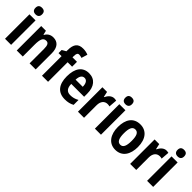

<svg xmlns="http://www.w3.org/2000/svg" viewBox="202 -1896 3038 3038"><g transform="rotate(45 1720.5 -377.5)"><path d="M131 -761C84 -761 57 -739 57 -687C57 -637 86 -614 131 -614C177 -614 205 -637 205 -687C205 -738 179 -761 131 -761ZM199 -547H63V0H199Z M590 -557C531 -557 482 -530 455 -477H447L431 -547H325V0H460V-261C460 -387 482 -440 548 -440C596 -440 613 -400 613 -323V0H749V-360C749 -491 689 -557 590 -557Z M1126 -438V-547H1026V-575C1026 -629 1039 -653 1071 -653C1093 -653 1112 -648 1132 -641L1163 -743C1125 -758 1092 -765 1048 -765C941 -765 890 -709 890 -571V-547L822 -508V-438H890V0H1026V-438Z M1390 -556C1252 -556 1174 -456 1174 -270C1174 -92 1253 10 1408 10C1473 10 1523 -2 1570 -28V-138C1519 -109 1475 -98 1422 -98C1348 -98 1310 -144 1309 -236H1597V-309C1597 -462 1521 -556 1390 -556ZM1392 -453C1443 -453 1470 -405 1470 -332H1310C1313 -417 1345 -453 1392 -453Z M1953 -557C1894 -557 1850 -509 1825 -456H1819L1799 -547H1695V0H1831V-279C1831 -369 1876 -418 1942 -418C1959 -418 1975 -416 1988 -411L1999 -551C1983 -555 1967 -557 1953 -557Z M2142 -761C2095 -761 2068 -739 2068 -687C2068 -637 2097 -614 2142 -614C2188 -614 2216 -637 2216 -687C2216 -738 2190 -761 2142 -761ZM2210 -547H2074V0H2210Z M2762 -275C2762 -456 2672 -557 2538 -557C2385 -557 2312 -445 2312 -275C2312 -112 2390 10 2536 10C2691 10 2762 -114 2762 -275ZM2450 -273C2450 -388 2476 -444 2537 -444C2598 -444 2623 -388 2623 -275C2623 -160 2598 -103 2537 -103C2476 -103 2450 -161 2450 -273Z M3121 -557C3062 -557 3018 -509 2993 -456H2987L2967 -547H2863V0H2999V-279C2999 -369 3044 -418 3110 -418C3127 -418 3143 -416 3156 -411L3167 -551C3151 -555 3135 -557 3121 -557Z M3310 -761C3263 -761 3236 -739 3236 -687C3236 -637 3265 -614 3310 -614C3356 -614 3384 -637 3384 -687C3384 -738 3358 -761 3310 -761ZM3378 -547H3242V0H3378Z"/></g></svg>

Font: Noto Sans Ethiopic Condensed
Style: Bold
Weight: 700
Width: 3
Designer: Monotype Design Team
Foundry: Monotype Imaging Inc.
Version: Version 2.102